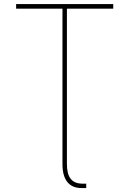

<svg xmlns="http://www.w3.org/2000/svg" viewBox="-20 -748 653 971"><path d="M318.4 0V82Q318.4 132.3 337.4 156.2Q356.4 180.2 394.5 180.7H416V203.1H391.6Q368.7 203.1 350.6 195.3Q332.5 187.5 320.3 172.1Q308.1 156.7 302 134.3Q295.9 111.8 295.9 82V0ZM61.5 -704.1V-727.5H552.7V-704.1H318.4V0H295.9V-704.1Z"/></svg>

Font: Inter Tight Thin
Style: Regular
Weight: 250
Designer: Rasmus Andersson
Foundry: rsms
Version: Version 3.004